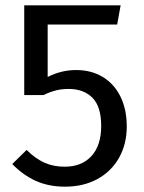

<svg xmlns="http://www.w3.org/2000/svg" viewBox="-20 -689 541 721"><path d="M433 -669 420 -597H159V-400Q210 -426 266 -426Q322 -426 365 -400.5Q408 -375 432 -327Q456 -279 456 -214Q456 -148 427 -96.5Q398 -45 345.5 -16.5Q293 12 224 12Q163 12 115 -9.5Q67 -31 26 -73L80 -126Q112 -94 146 -78.5Q180 -63 223 -63Q287 -63 323.5 -103Q360 -143 360 -216Q360 -289 327 -322Q294 -355 238 -355Q212 -355 190 -349.5Q168 -344 143 -332H71V-669Z"/></svg>

Font: Firava
Style: Regular
Weight: 400
Designer: Carrois Corporate & Edenspiekermann AG
Foundry: Greg Finn Gibson
Version: Version 5.000